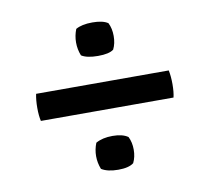

<svg xmlns="http://www.w3.org/2000/svg" viewBox="-59 -589 649 593"><g transform="rotate(-10 265.0 -292.0)"><path d="M214 -429Q206 -449 206 -470.5Q206 -492 214 -512Q233 -523 266 -523Q299 -523 315 -512Q324 -494 324 -470.5Q324 -447 315 -429Q301 -418 266 -418Q231 -418 214 -429ZM214 -155Q235 -167 266.5 -167Q298 -167 315 -155Q324 -137 324 -114Q324 -91 315 -73Q300 -61 266.5 -61Q233 -61 214 -73Q206 -93 206 -114Q206 -135 214 -155ZM473 -251H57Q53 -268 53 -292.5Q53 -317 57 -336H473Q477 -317 477 -292.5Q477 -268 473 -251Z"/></g></svg>

Font: Signika Negative
Style: Regular
Weight: 400
Designer: Anna Giedrys
Foundry: Anna Giedrys
Version: Version 1.001